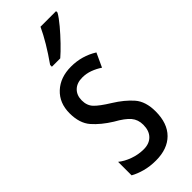

<svg xmlns="http://www.w3.org/2000/svg" viewBox="-253 -866 845 845"><g transform="rotate(-45 169.5 -444.0)"><path d="M307 -210Q307 -136 267 -96Q227 -56 155 -56Q118 -56 87 -64.5Q56 -73 33 -86V-170Q55 -152 87 -140.5Q119 -129 152 -129Q187 -129 207 -149.5Q227 -170 227 -207Q227 -239 208.5 -261Q190 -283 145 -308Q95 -339 64 -374.5Q33 -410 33 -472Q33 -536 74.5 -574.5Q116 -613 183 -613Q250 -613 306 -578L276 -513Q255 -527 232 -535.5Q209 -544 184 -544Q150 -544 130.5 -525Q111 -506 111 -474Q111 -442 130 -422Q149 -402 196 -373Q246 -342 276.5 -307Q307 -272 307 -210ZM309 -823Q297 -802 273 -773.5Q249 -745 222.5 -717.5Q196 -690 175 -672H123V-683Q181 -765 212 -832H309Z"/></g></svg>

Font: Noto Sans Malayalam UI ExtraCondensed
Style: Regular
Weight: 400
Width: 2
Designer: Jelle Bosma - Monotype Design Team
Foundry: Monotype Imaging Inc.
Version: Version 2.104; ttfautohint (v1.8.4.7-5d5b)